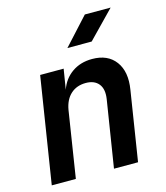

<svg xmlns="http://www.w3.org/2000/svg" viewBox="-116 -874 832 963"><g transform="rotate(-15 300.0 -392.5)"><path d="M33 0 120 -550H242L225 -445Q243 -498 287 -529Q331 -560 392 -560Q473 -560 513 -506Q553 -452 538 -361L481 0H356L411 -346Q419 -397 397 -424.5Q375 -452 330 -452Q283 -452 252 -424Q221 -396 212 -344L158 0ZM287 -645 415 -785H549L413 -645Z"/></g></svg>

Font: JetBrains Mono NL
Style: Bold Italic
Weight: 700
Italic angle: -9°
Designer: Philipp Nurullin, Konstantin Bulenkov
Foundry: JetBrains
Version: Version 2.304; ttfautohint (v1.8.4.7-5d5b)